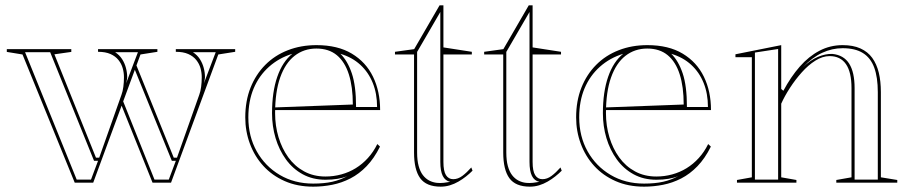

<svg xmlns="http://www.w3.org/2000/svg" viewBox="-20 -684 3407 719"><path d="M487.4 -447.7 630.7 -93.5H642.8L726.1 -328.8Q731 -341.7 733.2 -358.9Q735.5 -376.1 735.5 -394.7Q735.5 -411.9 730.9 -428.5Q726.2 -445.2 715 -459.3Q703.7 -473.4 685 -481.7Q666.3 -490 638.4 -490V-500H860.7V-490L797.4 -480L620.5 0H551.2L430.7 -300ZM259.8 0 64.3 -480 5.5 -489.6V-500H247V-489.6L183.7 -480.6L339.4 -93.5H351.5L434.8 -328.8Q439.7 -341.7 441.9 -358.9Q444.2 -376.1 444.2 -394.7Q444.2 -411.9 439.5 -428.5Q434.9 -445.2 423.6 -459.3Q412.4 -473.4 393.7 -481.7Q375 -490 347.1 -490V-500H569.4V-490L506.1 -480L329.1 0ZM267.2 -11.5H320.8L347.2 -81.9H332.1L167.9 -488.5H73.9ZM411.2 -488.5Q427.2 -478.1 437.1 -462.8Q447 -447.4 451.6 -429.7Q456.3 -412 456.3 -394.7Q456.3 -390.1 455.1 -384.6Q454 -379 452.3 -372.2L496.5 -488.5ZM438.8 -310.5 558.5 -11.5H612.1L638.5 -81.9H623.4L482.9 -427.8ZM702.5 -488.5Q718.5 -478.1 728.4 -462.8Q738.3 -447.4 742.9 -429.7Q747.6 -412 747.6 -394.7Q747.6 -390.1 746.4 -384.6Q745.3 -379 743.6 -372.2L787.8 -488.5Z M1165.2 -515Q1244.6 -515 1297.4 -483.2Q1350.3 -451.5 1376.9 -396.7Q1403.5 -341.9 1403.5 -271.7H1008.5V-281.7L1301.3 -292.6Q1301.3 -358.9 1286.3 -405.7Q1271.4 -452.5 1241.4 -477.3Q1211.4 -502.2 1164.7 -502.2Q1118.2 -502.2 1083.2 -475Q1048.3 -447.7 1029.3 -394Q1010.2 -340.2 1010.2 -260.2Q1010.2 -213 1023 -170.3Q1035.8 -127.6 1059.9 -94.4Q1083.9 -61.2 1119.1 -42.1Q1154.2 -23 1198.9 -23Q1229.3 -23 1258.2 -30.9Q1287 -38.7 1312 -54.1Q1337.1 -69.5 1357.7 -92.2Q1378.4 -114.9 1393 -144.6L1403 -135Q1381.1 -90.9 1353 -61.8Q1325 -32.7 1292.2 -15.8Q1259.4 1 1224.1 8Q1188.7 15 1152.8 15Q1093.4 15 1046.3 -5.8Q999.1 -26.6 966.3 -62.5Q933.5 -98.3 916 -145.3Q898.5 -192.2 898.5 -244.5Q898.5 -306.1 918.2 -355.7Q937.9 -405.3 973.5 -441.1Q1009 -476.9 1057.9 -495.9Q1106.8 -515 1165.2 -515ZM910 -244.5Q910 -173.4 941.4 -117.3Q972.9 -61.2 1027.7 -28.9Q1082.5 3.5 1152.8 3.5Q1194.1 3.5 1224.6 -3.4Q1255.1 -10.3 1280.8 -24.6Q1265.2 -17.8 1244.3 -14.4Q1223.4 -10.9 1198.9 -10.9Q1151 -10.9 1113.6 -31.4Q1076.2 -51.9 1050.7 -87.2Q1025.2 -122.5 1011.9 -167Q998.7 -211.5 998.7 -260.2Q998.7 -339.8 1018.4 -396.5Q1038.1 -453.3 1074.7 -482.5Q1024.7 -467.2 987.5 -434Q950.3 -400.9 930.1 -353.3Q910 -305.6 910 -244.5ZM1313.4 -283.2H1392.1Q1392.1 -333.6 1375.9 -373.5Q1359.8 -413.4 1329.3 -441.4Q1298.8 -469.4 1254.8 -482.5Q1281.6 -456.3 1297.5 -409.3Q1313.4 -362.3 1313.4 -283.2Z M1630.3 15Q1576.6 15 1553.5 -16.7Q1530.5 -48.4 1530.5 -113.1V-480H1459.1V-490L1531 -500L1626.1 -664H1640.5V-506.5L1746.9 -490V-480H1640.5V-77.9Q1640.5 -43.2 1650.1 -28.1Q1659.8 -13 1677.2 -13Q1695.1 -13 1711.7 -25.5Q1728.2 -38 1744.9 -56.9L1749.5 -44.8Q1738.9 -34.1 1725.5 -23.5Q1712.2 -12.9 1696.8 -4Q1681.4 4.9 1664.6 10Q1647.8 15 1630.3 15ZM1665.9 -3Q1647.1 -7 1638 -25.2Q1628.9 -43.4 1628.9 -77.9V-639.1L1542 -489.6V-113.1Q1542 -83.4 1547.7 -62.6Q1553.4 -41.7 1563.4 -28.5Q1573.5 -15.2 1587.1 -8Q1600.7 -0.9 1616.4 0.8Q1629.1 2 1641.9 0.6Q1654.7 -0.8 1665.9 -3Z M1964.3 15Q1910.6 15 1887.5 -16.7Q1864.5 -48.4 1864.5 -113.1V-480H1793.1V-490L1865 -500L1960.1 -664H1974.5V-506.5L2080.9 -490V-480H1974.5V-77.9Q1974.5 -43.2 1984.1 -28.1Q1993.8 -13 2011.2 -13Q2029.1 -13 2045.7 -25.5Q2062.2 -38 2078.9 -56.9L2083.5 -44.8Q2072.9 -34.1 2059.5 -23.5Q2046.2 -12.9 2030.8 -4Q2015.4 4.9 1998.6 10Q1981.8 15 1964.3 15ZM1999.9 -3Q1981.1 -7 1972 -25.2Q1962.9 -43.4 1962.9 -77.9V-639.1L1876 -489.6V-113.1Q1876 -83.4 1881.7 -62.6Q1887.4 -41.7 1897.4 -28.5Q1907.5 -15.2 1921.1 -8Q1934.7 -0.9 1950.4 0.8Q1963.1 2 1975.9 0.6Q1988.7 -0.8 1999.9 -3Z M2404.2 -515Q2483.6 -515 2536.4 -483.2Q2589.3 -451.5 2615.9 -396.7Q2642.5 -341.9 2642.5 -271.7H2247.5V-281.7L2540.3 -292.6Q2540.3 -358.9 2525.3 -405.7Q2510.4 -452.5 2480.4 -477.3Q2450.4 -502.2 2403.7 -502.2Q2357.2 -502.2 2322.2 -475Q2287.3 -447.7 2268.3 -394Q2249.2 -340.2 2249.2 -260.2Q2249.2 -213 2262 -170.3Q2274.8 -127.6 2298.9 -94.4Q2322.9 -61.2 2358.1 -42.1Q2393.2 -23 2437.9 -23Q2468.3 -23 2497.2 -30.9Q2526 -38.7 2551 -54.1Q2576.1 -69.5 2596.7 -92.2Q2617.4 -114.9 2632 -144.6L2642 -135Q2620.1 -90.9 2592 -61.8Q2564 -32.7 2531.2 -15.8Q2498.4 1 2463.1 8Q2427.7 15 2391.8 15Q2332.4 15 2285.3 -5.8Q2238.1 -26.6 2205.3 -62.5Q2172.5 -98.3 2155 -145.3Q2137.5 -192.2 2137.5 -244.5Q2137.5 -306.1 2157.2 -355.7Q2176.9 -405.3 2212.5 -441.1Q2248 -476.9 2296.9 -495.9Q2345.8 -515 2404.2 -515ZM2149 -244.5Q2149 -173.4 2180.4 -117.3Q2211.9 -61.2 2266.7 -28.9Q2321.5 3.5 2391.8 3.5Q2433.1 3.5 2463.6 -3.4Q2494.1 -10.3 2519.8 -24.6Q2504.2 -17.8 2483.3 -14.4Q2462.4 -10.9 2437.9 -10.9Q2390 -10.9 2352.6 -31.4Q2315.2 -51.9 2289.7 -87.2Q2264.2 -122.5 2250.9 -167Q2237.7 -211.5 2237.7 -260.2Q2237.7 -339.8 2257.4 -396.5Q2277.1 -453.3 2313.7 -482.5Q2263.7 -467.2 2226.5 -434Q2189.3 -400.9 2169.1 -353.3Q2149 -305.6 2149 -244.5ZM2552.4 -283.2H2631.1Q2631.1 -333.6 2614.9 -373.5Q2598.8 -413.4 2568.3 -441.4Q2537.8 -469.4 2493.8 -482.5Q2520.6 -456.3 2536.5 -409.3Q2552.4 -362.3 2552.4 -283.2Z M3340.1 -10V0H3111.8V-10L3168.7 -20V-354.1Q3168.7 -413.9 3147.9 -443.9Q3127 -473.9 3086.7 -473.9Q3060.3 -473.9 3033.5 -457Q3006.7 -440.2 2982.4 -412.9Q2958.1 -385.7 2938.2 -354.9Q2918.2 -324 2905.5 -295.7V-20L2962.4 -10V0H2739.8V-10L2795.5 -20V-469.7H2734.1V-480.7L2905.5 -515V-350.9L2913.5 -344Q2941.2 -396 2974.8 -434.4Q3008.4 -472.8 3048.6 -493.9Q3088.8 -515 3135.4 -515Q3174.6 -515 3202 -502.7Q3229.5 -490.4 3246.3 -467.3Q3263 -444.2 3270.9 -411.9Q3278.7 -379.5 3278.7 -338.9V-20ZM2807 -11.5H2893.9V-500.5L2807 -487.2ZM3180.3 -11.5H3267.2V-338.9Q3267.2 -394.4 3253.8 -430.9Q3240.4 -467.4 3211.4 -485.4Q3182.4 -503.5 3135.4 -503.5Q3095.9 -503.5 3058.6 -486.1Q3021.3 -468.8 2986.5 -432.1Q3014.3 -458.8 3042.8 -470.9Q3071.2 -483 3097.1 -482.1Q3139.5 -477.8 3159.9 -445.8Q3180.3 -413.7 3180.3 -354.1Z"/></svg>

Font: Kalnia Glaze Thin
Style: Regular
Weight: 100
Version: Version 1.110